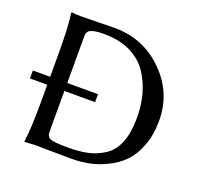

<svg xmlns="http://www.w3.org/2000/svg" viewBox="-116 -775 941 906"><g transform="rotate(20 355.0 -322.5)"><path d="M189.9 -82Q189.9 -57.1 209 -49.6Q228 -42 298.8 -42Q356.9 -42 399.4 -52Q441.9 -62 479 -86.9Q516.1 -111.8 535.6 -161.4Q555.2 -210.9 555.2 -284.2Q555.2 -346.2 541 -399.7Q526.9 -453.1 495.8 -501Q464.8 -548.8 408.4 -576.4Q352.1 -604 273.9 -604Q231.9 -604 210.9 -595.9Q189.9 -587.9 189.9 -564V-327.1H344.2V-287.1H189.9ZM147 -645Q179.2 -645 229.5 -646.5Q279.8 -647.9 312 -647.9Q456.1 -647.9 557.1 -548.1Q658.2 -448.2 658.2 -308.1Q658.2 -237.3 637.2 -181.6Q616.2 -126 583.5 -92.5Q550.8 -59.1 506.3 -37.1Q461.9 -15.1 418.9 -6.6Q376 2 330.1 2Q273.9 2 226.1 1Q178.2 0 147 0L95.2 2.9L94.2 0Q104 -67.9 104 -200.2V-287.1H17.1V-327.1H104V-444.8Q104 -573.7 94.2 -645L96.2 -647.9Q112.8 -645 147 -645Z"/></g></svg>

Font: Biolilbert
Style: Regular
Weight: 400
Designer: Philipp H. Poll
Foundry: Philipp H. Poll
Version: Version 1.1.0